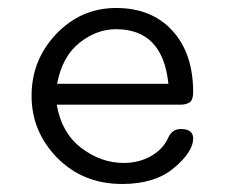

<svg xmlns="http://www.w3.org/2000/svg" viewBox="-20 -457 565 481"><path d="M271 -437Q359.9 -437 411.9 -380.1Q463.9 -323.2 463.9 -226.1Q463.9 -206.1 454.8 -200.4Q445.8 -194.8 433.1 -194.8H122.1Q134.3 -124 183.6 -86.4Q232.9 -48.8 290 -48.8Q328.1 -48.8 358.2 -65.9Q388.2 -83 400.9 -110.8Q410.6 -133.8 433.1 -133.8Q463.9 -133.8 463.9 -109.9Q463.9 -76.7 416 -36.4Q368.2 3.9 286.1 3.9Q188 3.9 123.5 -61.5Q59.1 -127 59.1 -217Q59.1 -307.1 121.1 -372.1Q183.1 -437 271 -437ZM123 -247.1H401.9Q387.7 -383.8 271 -383.8Q270.5 -383.8 270 -383.8Q222.2 -383.8 179.2 -349.9Q136.2 -315.9 123 -247.1Z"/></svg>

Font: CMU Typewriter Text
Style: Light
Weight: 200
Version: Version 0.7.0